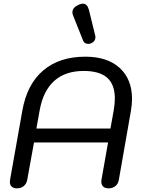

<svg xmlns="http://www.w3.org/2000/svg" viewBox="-20 -1020 778 1050"><path d="M34 -25Q34 -33 35 -37L102 -414Q127 -558 215.5 -634Q304 -710 447 -710Q567 -710 634.5 -648.5Q702 -587 702 -479Q702 -449 696 -414L630 -37Q626 -14 610.5 -2Q595 10 574 10Q554 10 544 0Q534 -10 534 -26Q534 -33 535 -37L571 -241H166L129 -37Q125 -15 110 -2.5Q95 10 73 10Q55 10 44.5 1Q34 -8 34 -25ZM584 -317 602 -417Q608 -453 608 -482Q608 -558 566 -595Q524 -632 438 -632Q337 -632 276.5 -577.5Q216 -523 197 -417L179 -317ZM463 -780Q441 -780 434 -799L379 -937Q376 -945 376 -953Q376 -978 408 -993Q422 -1000 433 -1000Q457 -1000 466 -967L501 -825Q502 -822 502 -816Q502 -806 496 -797Q490 -788 478 -783Q471 -780 463 -780Z"/></svg>

Font: Kodchasan Medium
Style: Italic
Weight: 500
Italic angle: -10°
Version: Version 1.000; ttfautohint (v1.6)